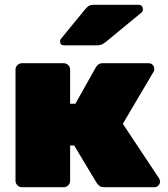

<svg xmlns="http://www.w3.org/2000/svg" viewBox="-20 -785 706 805"><path d="M72 0Q61 0 53 -8Q45 -16 45 -27V-493Q45 -504 53 -512Q61 -520 72 -520H247Q258 -520 266 -512Q274 -504 274 -493V-350H296L382 -503Q384 -507 391 -513.5Q398 -520 411 -520H603Q613 -520 620 -513Q627 -506 627 -496Q627 -492 625.5 -487.5Q624 -483 622 -481L495 -266L647 -37Q651 -31 651 -24Q651 -14 644 -7Q637 0 627 0H417Q405 0 398 -5Q391 -10 386 -17L291 -175H274V-27Q274 -16 266 -8Q258 0 247 0ZM248 -595Q232 -595 232 -611Q232 -619 237 -624L337 -746Q348 -759 355.5 -762Q363 -765 374 -765H560Q579 -765 579 -745Q579 -738 574 -733L427 -612Q419 -605 410 -600Q401 -595 385 -595Z"/></svg>

Font: Rubik Light Black
Style: Regular
Weight: 900
Version: Version 2.104